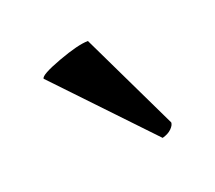

<svg xmlns="http://www.w3.org/2000/svg" viewBox="-52 -781 370 331"><g transform="rotate(-20 133.0 -615.5)"><path d="M134 -716 221 -535Q221 -530 215 -524Q209 -518 198 -515L40 -681Q40 -688 78 -702Q116 -716 134 -716Z"/></g></svg>

Font: Lusitana
Style: Regular
Weight: 400
Designer: Ana Paula Megda
Foundry: Ana Paula Megda
Version: Version 1.001; ttfautohint (v1.4.1)